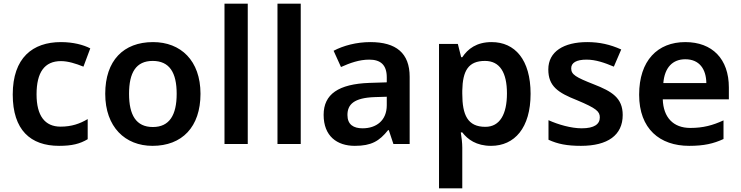

<svg xmlns="http://www.w3.org/2000/svg" viewBox="-20 -780 4014 1040"><path d="M300 10C370 10 413 -1 455 -26V-135C413 -110 368 -94 308 -94C223 -94 178 -153 178 -269C178 -388 221 -449 310 -449C348 -449 390 -436 432 -419L469 -518C432 -537 377 -552 310 -552C157 -552 49 -467 49 -268C49 -76 145 10 300 10Z M1066 -272C1066 -452 959 -552 809 -552C649 -552 550 -452 550 -272C550 -92 658 10 806 10C966 10 1066 -92 1066 -272ZM679 -272C679 -387 717 -450 807 -450C898 -450 937 -387 937 -272C937 -157 898 -92 808 -92C717 -92 679 -157 679 -272Z M1322 0V-760H1196V0Z M1609 0V-760H1483V0Z M1986 -552C1911 -552 1840 -533 1787 -505L1827 -417C1876 -439 1926 -457 1980 -457C2040 -457 2075 -430 2075 -361V-334L1981 -331C1814 -325 1733 -270 1733 -158C1733 -43 1805 10 1902 10C1992 10 2035 -16 2082 -75H2086L2111 0H2199V-364C2199 -492 2126 -552 1986 -552ZM2009 -254 2075 -256V-210C2075 -127 2018 -85 1944 -85C1895 -85 1862 -105 1862 -157C1862 -215 1898 -250 2009 -254Z M2643 -552C2561 -552 2514 -515 2484 -470H2478L2460 -542H2358V240H2484V20C2484 -6 2480 -38 2476 -63H2484C2513 -25 2560 10 2640 10C2767 10 2854 -87 2854 -272C2854 -457 2769 -552 2643 -552ZM2607 -450C2688 -450 2726 -386 2726 -274C2726 -162 2688 -93 2609 -93C2513 -93 2484 -157 2484 -273V-289C2486 -397 2517 -450 2607 -450Z M3353 -157C3353 -250 3294 -285 3197 -323C3098 -362 3074 -376 3074 -410C3074 -440 3102 -457 3157 -457C3207 -457 3255 -440 3305 -419L3345 -512C3285 -539 3227 -552 3161 -552C3034 -552 2950 -501 2950 -404C2950 -313 3002 -278 3106 -237C3211 -193 3229 -176 3229 -144C3229 -108 3200 -85 3131 -85C3074 -85 3004 -105 2951 -129V-23C3001 0 3051 10 3127 10C3272 10 3353 -48 3353 -157Z M3692 -552C3542 -552 3442 -452 3442 -267C3442 -82 3554 10 3713 10C3793 10 3845 -2 3899 -27V-128C3840 -101 3789 -87 3719 -87C3627 -87 3573 -144 3570 -242H3928V-306C3928 -461 3838 -552 3692 -552ZM3692 -459C3769 -459 3805 -405 3806 -330H3573C3580 -415 3624 -459 3692 -459Z"/></svg>

Font: Noto Sans Tai Tham SemiBold
Style: Regular
Weight: 600
Designer: Monotype Design Team 2013. Revised by David WIlliams 2020
Foundry: Monotype Imaging Inc.
Version: Version 2.002